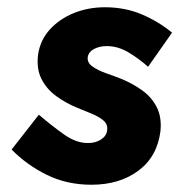

<svg xmlns="http://www.w3.org/2000/svg" viewBox="-20 -490 494 529"><path d="M87 -174 12 -78Q53 -36 108.5 -8.5Q164 19 232 19Q309 19 361 -19.5Q413 -58 422 -128Q426 -167 412 -194.5Q398 -222 372.5 -240.5Q347 -259 316 -272Q296 -280 273 -288Q250 -296 234.5 -307Q219 -318 222 -334Q225 -348 240 -355.5Q255 -363 274 -363Q304 -363 332.5 -346.5Q361 -330 388 -306L454 -400Q418 -430 371.5 -450Q325 -470 269 -470Q223 -470 183.5 -454Q144 -438 117.5 -409Q91 -380 85 -340Q80 -301 94 -273Q108 -245 134.5 -225.5Q161 -206 193 -193Q212 -185 232 -177Q252 -169 265 -158Q278 -147 275 -130Q273 -115 258 -105.5Q243 -96 224 -96Q191 -95 156.5 -119.5Q122 -144 87 -174Z"/></svg>

Font: Jost* 700 Bold Italic
Style: Bold Italic
Weight: 700
Italic angle: -10°
Version: Version 3.200; ttfautohint (v0.97) -l 8 -r 50 -G 200 -x 14 -